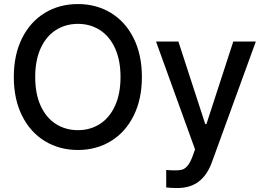

<svg xmlns="http://www.w3.org/2000/svg" viewBox="-20 -737 1315 956"><path d="M368.2 9.8Q275.9 9.8 203.4 -34.4Q130.9 -78.6 89.8 -160.9Q48.8 -243.2 48.8 -353.5Q48.8 -464.4 89.8 -546.6Q130.9 -628.9 203.4 -672.9Q275.9 -716.8 368.2 -716.8Q459.5 -716.8 532 -672.9Q604.5 -628.9 645.5 -546.6Q686.5 -464.4 686.5 -353.5Q686.5 -243.2 645.5 -160.9Q604.5 -78.6 532 -34.4Q459.5 9.8 368.2 9.8ZM368.2 -618.2Q306.6 -618.2 258.3 -587.4Q210 -556.6 182.6 -497.1Q155.3 -437.5 155.3 -353.5Q155.3 -269.5 182.6 -210Q210 -150.4 258.3 -119.6Q306.6 -88.9 368.2 -88.9Q429.2 -88.9 477.3 -119.6Q525.4 -150.4 552.7 -210.2Q580.1 -270 580.1 -353.5Q580.1 -437.5 552.7 -497.1Q525.4 -556.6 477.3 -587.4Q429.2 -618.2 368.2 -618.2ZM807.6 196.3V109.4Q831.1 111.3 854.5 111.3Q874.5 111.3 887.7 107.4Q900.9 103.5 913.8 88.4Q926.8 73.2 938.5 42L951.2 6.8L756.8 -530.3H868.2L1002 -119.1H1007.8L1141.6 -530.3H1253.9L1035.2 70.3Q1012.2 134.3 970 166.7Q927.7 199.2 863.3 199.2Q828.1 199.2 807.6 196.3Z"/></svg>

Font: Pretendard Std Medium
Style: Regular
Weight: 500
Designer: Base glyphs from Inter by Rasmus Andersson; Hangeul glyphs from Noto Sans CJK(Source Han Sans) by Jang Soo-young and Kan
Foundry: Kil Hyung-jin
Version: Version 1.309